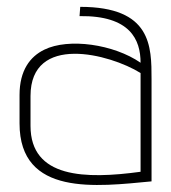

<svg xmlns="http://www.w3.org/2000/svg" viewBox="-20 -529 498 560"><path d="M422 -298C422 -394 422 -509 214 -509L212 -482C360 -484 390 -413 390 -346C312 -400 180 -419 109 -384C68 -364 37 -324 37 -252V-169C37 45 263 15 422 0ZM390 -28C229 -6 69 -9 69 -162V-249C69 -432 300 -372 390 -316Z"/></svg>

Font: Advent Pro
Style: ExtraLight
Weight: 250
Designer: Andreas Kalpakidis
Foundry: Andreas Kalpakidis
Version: Version 2.002 2007